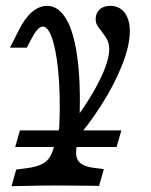

<svg xmlns="http://www.w3.org/2000/svg" viewBox="-20 -446 512 652"><path d="M125.3 -355.8Q116.4 -355.8 106.8 -345.2Q97.3 -334.6 85.4 -311.9L71.1 -284.2H13.8L43.7 -343Q64.6 -385 89 -405.5Q113.3 -426.1 140.2 -426.1Q179.3 -426.1 206.3 -379Q233.3 -331.9 244.5 -236.4Q255.7 -140.8 248.2 -1.4L214.7 42.1L172.8 85.3Q185.2 -19.4 182.5 -122.1Q179.8 -224.8 164.1 -290.3Q148.4 -355.8 125.3 -355.8ZM57 185.5 19 186.3 35.1 129.8 71.3 125.1Q99.7 121.1 117.4 113.7Q135.1 106.2 145.4 92.8Q155.6 79.4 161.9 57.1L197.8 -70.1L229.6 15.5L259.2 -16.5L244.4 33.8Q236.5 62.5 239 81.2Q241.5 99.8 255.1 109.7Q268.7 119.5 295.1 123.5L332.6 128.2L316.5 185.4Q302 185.4 286.8 184.7Q248.4 184.7 228.4 184.3Q208.4 183.9 170.3 183.9L164.6 183.9H165.9Q118.7 183.9 57 185.5ZM350.8 -278.1Q350.8 -297.5 344.4 -310.2Q337.9 -322.8 325.1 -339.1Q314.6 -352.3 309.7 -361Q304.9 -369.6 304.9 -382Q304.9 -400.8 318 -413.5Q331.1 -426.1 354.7 -426.1Q385.4 -426.1 403.1 -403.1Q420.8 -380.1 420.8 -339.7Q420.8 -291 394.6 -224.9Q368.4 -158.7 324.1 -89.1Q279.8 -19.4 225.8 41L198.3 5.1Q238.4 -41.4 273.3 -95.1Q308.2 -148.9 329.5 -197.4Q350.8 -246 350.8 -278.1ZM47.7 -3.2H392.1L375.9 53.2H31.6Z"/></svg>

Font: Playfair Micro SmCond SmLight
Style: Italic
Weight: 360
Width: 4
Italic angle: -15.6°
Designer: Claus Eggers Sørensen
Foundry: Claus Eggers Sørensen
Version: Version 2.203;Glyphs 3.3 (3326)